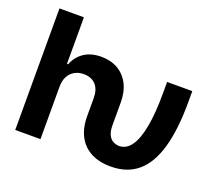

<svg xmlns="http://www.w3.org/2000/svg" viewBox="-122 -900 1227 1080"><g transform="rotate(20 491.5 -359.5)"><path d="M60.7 0V-727.5H207V-448.8H213.7Q232.4 -497.2 273.5 -525Q314.6 -552.7 376.8 -552.7Q433.6 -552.7 476 -528Q518.5 -503.3 542 -457.4Q565.6 -411.4 565.6 -347.3V-272.5H414.3V-320.3Q414.1 -370.8 388.5 -398.9Q363 -427 316.6 -427.1Q285.8 -427.1 262.2 -413.8Q238.5 -400.5 225.2 -375.6Q211.9 -350.8 211.7 -315.2V0ZM634.6 9.8Q564.9 9.8 515.5 -16.4Q466.1 -42.6 440.2 -92.2Q414.3 -141.9 414.3 -212.3V-272.5H565.6V-212.3Q565.6 -175.6 576.3 -154.3Q587 -133 604.4 -124.1Q621.8 -115.2 640.4 -115Q682.5 -115.2 711.7 -155.8Q740.8 -196.3 756.1 -278.5Q771.3 -360.6 771.1 -485.2V-545.9H921.9V-485.2Q922.2 -318.6 891.2 -208.7Q860.2 -98.8 796.5 -44.5Q732.8 9.8 634.6 9.8Z"/></g></svg>

Font: GitLab Sans
Style: Regular
Weight: 400
Designer: Rasmus Andersson
Foundry: Modifications by GitLab B.V., manufactured by rsms
Version: Version 4.000;git-c8fb6b7